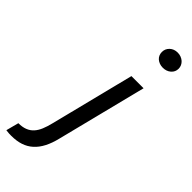

<svg xmlns="http://www.w3.org/2000/svg" viewBox="-361 -706 928 928"><g transform="rotate(45 103.5 -242.0)"><path d="M156.2 -430.7H239.3L124 27.8Q114.3 68.4 99.1 97.7Q84 127 62.7 146.2Q41.5 165.5 13.4 174.8Q-14.6 184.1 -50.8 184.1Q-58.1 184.1 -65.9 183.8Q-73.7 183.6 -86.4 181.6L-69.3 116.7Q-42.5 116.7 -23.2 109.1Q-3.9 101.6 9.5 86.9Q22.9 72.3 32 50.5Q41 28.8 47.9 0.5ZM177.7 -617.2Q177.7 -639.2 193.6 -654.3Q209.5 -669.4 234.4 -669.4Q246.6 -669.4 257.3 -665.3Q268.1 -661.1 275.9 -654.1Q283.7 -647 288.1 -637.5Q292.5 -627.9 292.5 -617.2Q292.5 -595.2 275.9 -580.8Q259.3 -566.4 234.4 -566.4Q222.2 -566.4 211.7 -570.3Q201.2 -574.2 193.6 -580.8Q186 -587.4 181.9 -596.7Q177.7 -606 177.7 -617.2Z"/></g></svg>

Font: PT Astra Sans
Style: Italic
Weight: 400
Italic angle: -16°
Designer: A.Korolkova, I. Chaeva
Foundry: ParaType Ltd
Version: Version 1.001; ttfautohint (v1.6)